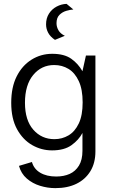

<svg xmlns="http://www.w3.org/2000/svg" viewBox="-20 -783 585 992"><path d="M266 189Q226 189 187 177Q148 165 118.5 139.5Q89 114 78 74L145 54Q155 90 188 109.5Q221 129 270 129Q310 129 340 115.5Q370 102 388 72.5Q406 43 406 -4V-96Q387 -60 349.5 -33Q312 -6 249 -6Q194 -6 146 -33.5Q98 -61 68 -115.5Q38 -170 38 -252Q38 -332 66 -388Q94 -444 142.5 -474.5Q191 -505 250 -505Q312 -505 348 -479.5Q384 -454 406 -415L424 -496H473V-1Q473 59 447 101.5Q421 144 375 166.5Q329 189 266 189ZM261 -64Q301 -64 334 -83.5Q367 -103 387 -145Q407 -187 407 -254Q407 -321 387 -364Q367 -407 334 -427Q301 -447 260 -447Q194 -447 151.5 -395.5Q109 -344 109 -252Q109 -162 152 -113Q195 -64 261 -64ZM264 -577Q240 -593 229 -613.5Q218 -634 218 -657Q218 -689 233 -712.5Q248 -736 272.5 -749Q297 -762 324 -763L359 -734Q343 -733 322.5 -727Q302 -721 287 -706Q272 -691 272 -663Q272 -644 282 -626.5Q292 -609 315 -598Z"/></svg>

Font: Atkinson Hyperlegible Next Light
Style: Regular
Weight: 300
Designer: Elliott Scott, Megan Eiswerth, Linus Boman, Theodore Petrosky, Letters from Sweden
Foundry: Applied Design Works, Letters from Sweden
Version: Version 2.001